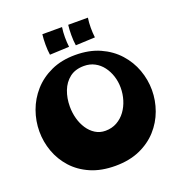

<svg xmlns="http://www.w3.org/2000/svg" viewBox="-166 -1101 1182 1256"><g transform="rotate(-20 424.5 -473.5)"><path d="M424 13Q326 13 252.5 -19Q179 -51 130 -105.5Q81 -160 56.5 -228Q32 -296 32 -368Q32 -441 57 -510.5Q82 -580 131.5 -636Q181 -692 254 -725.5Q327 -759 422 -759Q520 -759 593.5 -726Q667 -693 717 -637.5Q767 -582 792 -513Q817 -444 817 -372Q817 -300 792 -231Q767 -162 717.5 -107Q668 -52 594.5 -19.5Q521 13 424 13ZM441 -225Q486 -225 521.5 -245Q557 -265 581 -298Q605 -331 617.5 -372Q630 -413 630 -456Q630 -499 617.5 -537.5Q605 -576 582 -606.5Q559 -637 526 -654.5Q493 -672 452 -672Q391 -672 352 -641.5Q313 -611 294 -561.5Q275 -512 275 -453Q275 -410 286 -369.5Q297 -329 318.5 -296.5Q340 -264 371 -244.5Q402 -225 441 -225ZM269 -817Q264 -849 264 -889Q264 -929 268 -960H405Q400 -926 400 -890.5Q400 -855 404 -823ZM449 -817Q444 -849 444 -889Q444 -929 448 -960H585Q580 -926 580 -890.5Q580 -855 584 -823Z"/></g></svg>

Font: Marhey Light
Style: Bold
Weight: 700
Version: Version 1.000